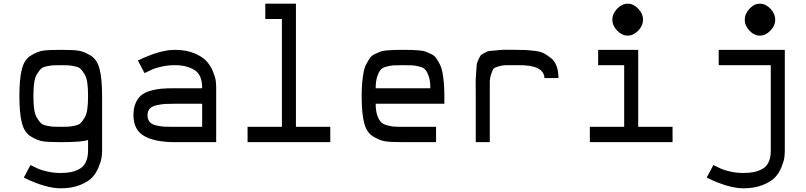

<svg xmlns="http://www.w3.org/2000/svg" viewBox="-20 -770 4366 1040"><path d="M533 -250V45Q533 64 530 84Q527 104 514 136Q501 168 479 191.5Q457 215 412.5 232.5Q368 250 309 250Q227 250 109 192L145 124Q175 139 190 145.5Q205 152 238.5 159.5Q272 167 309 167Q339 167 362.5 162.5Q386 158 409 146Q432 134 444.5 108.5Q457 83 457 45V-12Q428 0 309 0Q242 0 212.5 -4.5Q183 -9 147 -31Q111 -53 98 -106Q85 -159 85 -250Q85 -341 98 -394Q111 -447 147 -469Q183 -491 212.5 -495.5Q242 -500 309 -500Q376 -500 405.5 -495.5Q435 -491 471 -469Q507 -447 520 -394Q533 -341 533 -250ZM266 -84Q280 -83 309 -83Q338 -83 352 -84Q366 -85 387 -89.5Q408 -94 417.5 -104Q427 -114 438 -132Q449 -150 453 -179.5Q457 -209 457 -250Q457 -291 453 -320.5Q449 -350 438 -368Q427 -386 417.5 -396Q408 -406 387 -410.5Q366 -415 352 -416Q338 -417 309 -417Q280 -417 266 -416Q252 -415 231 -410.5Q210 -406 200.5 -396Q191 -386 180 -368Q169 -350 165 -320.5Q161 -291 161 -250Q161 -209 165 -179.5Q169 -150 180 -132Q191 -114 200.5 -104Q210 -94 231 -89.5Q252 -85 266 -84Z M927 0Q820 0 761.5 -33Q703 -66 703 -146Q703 -184 714.5 -211Q726 -238 744.5 -253.5Q763 -269 793.5 -278Q824 -287 854 -289.5Q884 -292 927 -292H1075Q1076 -363 1034.5 -390Q993 -417 927 -417Q890 -417 856.5 -409.5Q823 -402 808 -395.5Q793 -389 763 -374L727 -442Q845 -500 927 -500Q987 -500 1031 -482Q1075 -464 1097 -440.5Q1119 -417 1132.5 -385Q1146 -353 1148.5 -333.5Q1151 -314 1151 -295V0ZM927 -83H1075V-208H927Q894 -208 875.5 -207Q857 -206 830.5 -200.5Q804 -195 791.5 -181.5Q779 -168 779 -146Q779 -123 790.5 -109.5Q802 -96 826.5 -90.5Q851 -85 868 -84Q885 -83 917 -83Q924 -83 927 -83Z M1321 0V-83H1507V-667H1417V-750H1583V-83H1769V0Z M2163 0Q2096 0 2066.5 -4.5Q2037 -9 2001 -31Q1965 -53 1952 -106Q1939 -159 1939 -250Q1939 -291 1942 -323.5Q1945 -356 1950 -381Q1955 -406 1965 -424.5Q1975 -443 1984 -456Q1993 -469 2010 -477Q2027 -485 2039.5 -490Q2052 -495 2076 -497Q2100 -499 2116.5 -499.5Q2133 -500 2163 -500Q2193 -500 2209.5 -499.5Q2226 -499 2250 -497Q2274 -495 2286.5 -490Q2299 -485 2316 -477Q2333 -469 2342 -456Q2351 -443 2361 -424.5Q2371 -406 2376 -381Q2381 -356 2384 -323.5Q2387 -291 2387 -250V-208H2015Q2015 -172 2022.5 -148.5Q2030 -125 2040.5 -112Q2051 -99 2072.5 -92.5Q2094 -86 2112 -84.5Q2130 -83 2163 -83H2342V0ZM2015 -292H2311Q2311 -329 2303.5 -353Q2296 -377 2286 -390Q2276 -403 2253.5 -409Q2231 -415 2214.5 -416Q2198 -417 2163 -417Q2128 -417 2111.5 -416Q2095 -415 2072.5 -409Q2050 -403 2040 -390Q2030 -377 2022.5 -353Q2015 -329 2015 -292Z M2557 0V-253Q2557 -301 2556.5 -321Q2556 -341 2559 -374Q2562 -407 2562 -417Q2562 -427 2571.5 -447Q2581 -467 2584 -470.5Q2587 -474 2605.5 -484Q2624 -494 2632.5 -494Q2641 -494 2671.5 -497.5Q2702 -501 2719.5 -500.5Q2737 -500 2781 -500Q2812 -500 2829.5 -499Q2847 -498 2877.5 -494.5Q2908 -491 2926.5 -481Q2945 -471 2965 -455Q2985 -439 2995 -411.5Q3005 -384 3005 -347H2929Q2927 -418 2789 -417Q2785 -417 2783 -417H2781Q2737 -417 2720 -417Q2703 -417 2680.5 -410.5Q2658 -404 2653 -397.5Q2648 -391 2640.5 -368.5Q2633 -346 2633 -323Q2633 -300 2633 -253V0Z M3463 -663Q3463 -631 3437 -604Q3411 -577 3380 -577Q3349 -577 3323 -604Q3297 -631 3297 -663Q3297 -696 3323 -723Q3349 -750 3380 -750Q3411 -750 3437 -723Q3463 -696 3463 -663ZM3175 0V-83H3361V-417H3220V-500H3437V-83H3623V0Z M4179 -663Q4179 -631 4153 -604Q4127 -577 4096 -577Q4065 -577 4039.5 -604Q4014 -631 4014 -663Q4014 -695 4039.5 -722.5Q4065 -750 4096 -750Q4127 -750 4153 -723Q4179 -696 4179 -663ZM4007 250Q3926 250 3808 192L3844 124Q3872 138 3888 145Q3904 152 3937 159.5Q3970 167 4007 167Q4037 167 4060.5 162.5Q4084 158 4107 146.5Q4130 135 4142.5 110Q4155 85 4155 48V-417H3873V-500H4231V48Q4231 66 4228 86Q4225 106 4212 137.5Q4199 169 4177 192Q4155 215 4110.5 232.5Q4066 250 4007 250Z"/></svg>

Font: Hermit Light
Style: Regular
Weight: 300
Designer: Pablo Caro
Version: Version 2.000;PS 002.000;hotconv 1.0.88;makeotf.lib2.5.64775